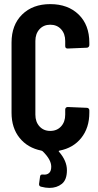

<svg xmlns="http://www.w3.org/2000/svg" viewBox="-20 -728 474 933"><path d="M414.1 -508.8Q414.1 -503.4 410.4 -499.8Q406.7 -496.1 401.9 -496.1L309.1 -492.2Q296.9 -492.2 296.9 -503.9V-528.8Q296.9 -564 276.9 -585.9Q256.8 -607.9 224.1 -607.9Q191.9 -607.9 171.9 -585.9Q151.9 -564 151.9 -528.8V-170.9Q151.9 -135.7 171.9 -113.8Q191.9 -91.8 224.1 -91.8Q256.8 -91.8 276.9 -113.8Q296.9 -135.7 296.9 -170.9V-195.8Q296.9 -201.2 300.3 -204.6Q303.7 -208 309.1 -208L401.9 -204.1Q407.2 -204.1 410.6 -200.7Q414.1 -197.3 414.1 -191.9V-180.2Q414.1 -106.9 375 -57.9Q335.9 -8.8 269 3.9Q262.7 5.4 267.1 9.8Q305.2 53.7 305.2 99.1Q305.2 146 280.5 165.5Q255.9 185.1 220.2 185.1Q201.7 185.1 179.2 179.2Q168.5 176.3 169.9 165L174.8 128.9Q176.3 118.7 189 120.1Q206.1 122.6 217.5 113.5Q229 104.5 229 82Q229 47.4 187 6.8L181.2 3.9Q114.3 -9.3 75.2 -57.9Q36.1 -106.4 36.1 -180.2V-521Q36.1 -606.9 87.6 -657.5Q139.2 -708 224.1 -708Q310.1 -708 362.1 -657.5Q414.1 -606.9 414.1 -521Z"/></svg>

Font: Barlow Condensed SemiBold
Style: Regular
Weight: 600
Width: 3
Designer: Jeremy Tribby
Foundry: Tribby Type
Version: Version 1.422;hotconv 1.0.109;makeotfexe 2.5.65596